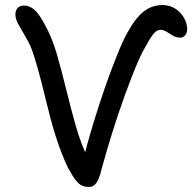

<svg xmlns="http://www.w3.org/2000/svg" viewBox="-20 -729 761 760"><path d="M333 11Q317 11 305 6Q293 1 280 -15.5Q267 -32 249 -65Q224 -118 205 -176Q186 -234 171.5 -293.5Q157 -353 143 -407.5Q129 -462 115 -506.5Q101 -551 84 -578Q63 -614 52 -634Q41 -654 41 -673Q41 -687 49.5 -697Q58 -707 75 -707Q97 -707 115.5 -691Q134 -675 155 -636Q185 -584 204.5 -516.5Q224 -449 242 -375Q260 -301 280.5 -229Q301 -157 332 -94L306 -83Q324 -157 347.5 -234.5Q371 -312 396 -384Q421 -456 444 -512.5Q467 -569 485 -601Q517 -659 549.5 -684Q582 -709 623 -709Q653 -709 675 -694Q697 -679 709 -657Q721 -635 721 -614Q721 -599 713 -589.5Q705 -580 693 -580Q677 -580 664 -588Q651 -596 639 -603.5Q627 -611 615 -611Q601 -611 588 -595.5Q575 -580 554 -541Q537 -512 516 -461Q495 -410 471.5 -344.5Q448 -279 425 -206Q402 -133 382 -59Q376 -33 368.5 -17.5Q361 -2 352.5 4.5Q344 11 333 11Z"/></svg>

Font: Shantell Sans
Style: Regular
Weight: 400
Designer: Stephen Nixon, Anya Danilova, Shantell Martin
Foundry: Arrow Type
Version: Version 1.008;[ac192a2d6]